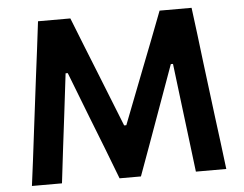

<svg xmlns="http://www.w3.org/2000/svg" viewBox="-51 -775 1064 837"><g transform="rotate(-5 481.0 -356.5)"><path d="M55.5 0Q63 -56 70 -112.5Q77 -169 85 -234.5L114.5 -472.5Q123 -537.5 130 -594.5Q137 -651.5 144.5 -713H286Q312 -647 336.2 -586.2Q360.5 -525.5 384.5 -465.5L479 -228H488.5L580.5 -465Q604 -525.5 627.5 -585.5Q650.5 -645 676.5 -713H816.5Q824 -652.5 831.5 -595.5Q838.5 -538 846.5 -472L876.5 -233Q885 -168 892 -113Q898.5 -57.5 906 0H773Q762.5 -81.5 754 -155Q745 -228.5 737 -292.5L714.5 -476.5H705L633.5 -278.5Q607.5 -206 581.5 -134.5Q555 -63 532.5 0H439Q416 -60.5 387.5 -134Q358.5 -207.5 331 -278L254 -476.5H244.5L222.5 -293.5Q214.5 -229 205.5 -155.2Q196.5 -81.5 187 0Z"/></g></svg>

Font: Heraclito SemiBold
Style: Regular
Weight: 600
Designer: Kostas Bartsokas (font) & Cristiano Sobral (main changes)
Foundry: Kostas Bartsokas (font) & Cristiano Sobral (main changes)
Version: Version 1.00;July 8, 2020;FontCreator 13.0.0.2655 64-bit